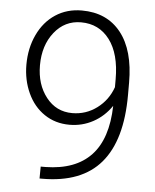

<svg xmlns="http://www.w3.org/2000/svg" viewBox="-52 -765 659 815"><g transform="rotate(5 277.0 -358.0)"><path d="M431.6 -329.1Q400.4 -283.2 354 -258.1Q307.6 -232.9 253.4 -232.9Q192.9 -232.9 146.5 -264.2Q100.1 -295.4 74.7 -350.6Q49.3 -405.8 49.3 -471.2Q49.3 -541.5 76.4 -599.1Q103.5 -656.7 152.1 -688.7Q200.7 -720.7 264.2 -720.7Q371.1 -720.7 430.7 -645.8Q490.2 -570.8 490.2 -433.1V-380.4Q490.2 -188 408.2 -91.3Q326.2 5.4 157.7 5.4H147L147.5 -45.4H168Q295.4 -47.4 361.8 -117.7Q428.2 -188 431.6 -329.1ZM260.7 -283.2Q319.3 -283.2 366 -318.1Q412.6 -353 432.1 -408.7V-442.4Q432.1 -550.8 387 -610.6Q341.8 -670.4 265.1 -670.4Q195.8 -670.4 151.4 -614.5Q106.9 -558.6 106.9 -473.6Q106.9 -392.1 149.7 -337.6Q192.4 -283.2 260.7 -283.2Z"/></g></svg>

Font: Vazir Thin UI
Style: Thin-UI
Weight: 100
Designer: Saber Rastikerdar
Foundry: Saber Rastikerdar
Version: Version 30.0.0